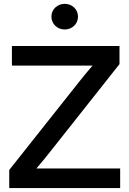

<svg xmlns="http://www.w3.org/2000/svg" viewBox="-20 -963 663 983"><path d="M27.3 0H595.2V-100.6H288.6H166.5C193.4 -131.8 219.2 -163.6 244.1 -195.3L591.8 -634.8V-727.5H41V-627H329.1H453.6C428.7 -598.1 404.8 -569.3 381.8 -540L27.3 -92.8ZM311.5 -812C349.6 -812 379.4 -840.8 379.4 -877.9C379.4 -914.6 349.6 -943.4 311.5 -943.4C272.9 -943.4 243.2 -914.6 243.2 -877.9C243.2 -840.8 272.9 -812 311.5 -812Z"/></svg>

Font: Raveo Display Display Medium
Style: Regular
Weight: 500
Designer: Jakub Foglar, Rasmus Andersson (Inter)
Foundry: Jakubfoglar.com
Version: Version 1.100;Glyphs 3.2.3 (3260)